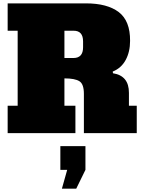

<svg xmlns="http://www.w3.org/2000/svg" viewBox="-20 -798 854 1151"><path d="M478 -549.8Q478 -614.7 419.9 -613.8H366.2V-450.2H419.9Q478 -450.2 478 -514.2ZM366.2 -164.1H432.1V0H25.9V-164.1H85.9V-613.8H25.9V-777.8H495.1Q623.5 -777.8 692.4 -725.1Q760.7 -672.4 759.8 -553.2Q759.8 -487.3 733.4 -438.5Q707 -389.6 655.8 -369.1L657.2 -358.9Q753.4 -343.8 752.9 -241.2V-164.1H799.8V0H482.9V-234.9Q482.9 -294.4 456.1 -311Q429.2 -328.1 366.2 -328.1ZM341.8 78.1H492.2V220.2L437 333H351.1L382.8 220.2H341.8Z"/></svg>

Font: AlfaSlabOne-Regular
Style: Regular
Weight: 400
Designer: JM Sole
Foundry: JM Sole
Version: Version 1.001